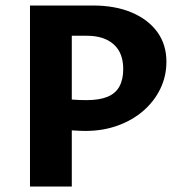

<svg xmlns="http://www.w3.org/2000/svg" viewBox="-20 -678 659 698"><path d="M291 -202Q271 -202 242.5 -204Q214 -206 184 -212L187 -322Q216 -318 242 -316Q268 -314 295 -314Q341 -314 370.5 -326Q400 -338 414 -363.5Q428 -389 428 -427Q428 -486 393 -517Q358 -548 296 -548H241V0H89V-658H317Q399 -658 459 -632.5Q519 -607 552 -561.5Q585 -516 585 -454Q585 -401 563 -355.5Q541 -310 501.5 -275.5Q462 -241 408 -221.5Q354 -202 291 -202Z"/></svg>

Font: Ysabeau Office ExtraBold
Style: Regular
Weight: 800
Designer: Christian Thalmann (Catharsis Fonts)
Version: Version 2.001;gftools[0.9.30]; featfreeze: tnum,lnum,ss02